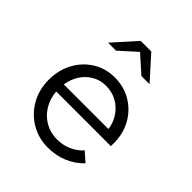

<svg xmlns="http://www.w3.org/2000/svg" viewBox="-201 -859 1001 1001"><g transform="rotate(45 300.0 -358.0)"><path d="M312 10Q242 10 186 -23.5Q130 -57 97.5 -114.5Q65 -172 65 -244Q65 -316 96 -373Q127 -430 180.5 -463Q234 -496 300 -496Q369 -496 423 -463.5Q477 -431 508 -375.5Q539 -320 539 -250V-228H136Q140 -178 164 -138.5Q188 -99 227.5 -76.5Q267 -54 315 -54Q358 -54 395.5 -70.5Q433 -87 458 -116L509 -71Q470 -31 420 -10.5Q370 10 312 10ZM138 -282H467Q461 -326 437.5 -360Q414 -394 378.5 -413.5Q343 -433 299 -433Q258 -433 224 -414Q190 -395 167.5 -361Q145 -327 138 -282ZM147 -599 261 -726H339L453 -599H393L299 -683L206 -599Z"/></g></svg>

Font: Red Hat Mono
Style: Regular
Weight: 300
Monospace: yes
Designer: Pentagram, MCKL
Foundry: Pentagram, MCKL
Version: Version 1.023